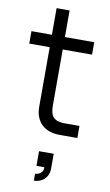

<svg xmlns="http://www.w3.org/2000/svg" viewBox="-104 -741 609 1066"><g transform="rotate(10 200.5 -207.5)"><path d="M167.3 236Q175.5 236 186.2 232Q196.8 228 204.8 218.1Q212.7 208.2 211.7 191.7H167.3V109H250V191.7Q250 218.5 238.2 237.3Q226.5 256.2 207.7 265.6Q188.8 275 167.3 275ZM10 -470V-540H364V-470ZM198.7 -153.7Q198.7 -130.2 203.2 -113.9Q207.7 -97.7 217.7 -87.5Q227.7 -77.3 243.8 -72.7Q259.8 -68 283 -68H364V0H274H263.7Q231.7 0 205.8 -9.2Q180 -18.5 162.2 -35.6Q144.5 -52.7 134.9 -77.6Q125.3 -102.5 125.3 -133.3V-143.7V-690H198.7Z"/></g></svg>

Font: Vela Sans GX ExtLt
Style: Regular
Weight: 200
Designer: Principal design: Mikhail Sharanda - project Manrope.
Design modification: Ravid Balaliev
Foundry: Mikhail Sharanda
Version: Version 1.001